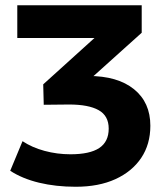

<svg xmlns="http://www.w3.org/2000/svg" viewBox="-20 -521 635 733"><path d="M269 192Q193 192 129 176.5Q65 161 19 131L66 18Q102 42 150 55Q198 68 249 68Q323 68 359 44Q395 20 395 -30Q395 -79 356.5 -100.5Q318 -122 244 -122L147 -121L145 -199L386 -417L380 -376H46V-501H521V-396L303 -200L258 -231H317Q429 -231 491.5 -180.5Q554 -130 554 -41Q554 30 519 82Q484 134 420.5 163Q357 192 269 192Z"/></svg>

Font: Nunito Sans 8pt ExtraBold
Style: Regular
Weight: 800
Version: Version 3.101;gftools[0.9.27]